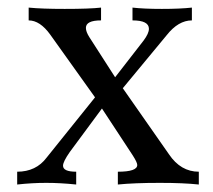

<svg xmlns="http://www.w3.org/2000/svg" viewBox="-20 -493 568 513"><path d="M511.2 0Q470.2 -4.4 407.2 -4.4Q338.9 -4.4 294.9 0V-34.2Q346.7 -34.2 346.7 -52.2Q346.7 -59.1 334.5 -78.1L252.4 -203.1L166.5 -86.9Q148.4 -61 148.4 -50.3Q148.4 -34.2 183.6 -34.2V0Q141.1 -4.4 103.5 -4.4Q65.9 -4.4 25.9 0V-34.2Q76.2 -34.2 104.5 -71.8L233.9 -232.9L114.3 -400.4Q86.9 -438.5 56.6 -438.5V-472.7Q91.8 -469.2 152.8 -469.2Q219.2 -469.2 250 -472.7V-438.5Q209.5 -438.5 209.5 -418.5Q209.5 -408.2 218.8 -393.6L287.6 -286.6L363.8 -384.8Q377.9 -403.8 377.9 -416Q377.9 -438.5 334 -438.5V-472.7Q364.7 -469.2 412.6 -469.2Q460.4 -469.2 492.7 -472.7V-438.5Q456.5 -438.5 425.3 -398.9L308.1 -257.3L431.6 -80.6Q462.9 -34.2 511.2 -34.2Z"/></svg>

Font: Kelvinch
Style: Regular
Weight: 400
Designer: Paul James MIller
Foundry: High-Logic / Made with FontCreator
Version: Version 3.30 September 23, 2016